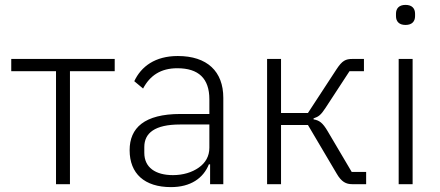

<svg xmlns="http://www.w3.org/2000/svg" viewBox="-20 -753 1800 785"><path d="M209 -462H26V-512H449V-462H266V0H209Z M707 -524C614 -524 557 -481 529 -421L565 -391C593 -444 637 -474 705 -474C792 -474 836 -432 836 -347V-287H718C570 -287 510 -230 510 -139C510 -43 571 12 679 12C759 12 811 -24 834 -81H839V0H893V-353C893 -461 827 -524 707 -524ZM836 -149C836 -114 820 -87 793 -68C765 -48 728 -37 687 -37C616 -37 570 -68 570 -128V-152C570 -209 613 -244 716 -244H836V-149Z M1072 -512H1129V-291H1239L1356 -470C1379 -505 1393 -512 1421 -512H1468V-462H1409L1311 -312C1292 -283 1283 -276 1262 -269V-265C1285 -261 1299 -252 1320 -216L1418 -50H1477V0H1420C1395 0 1376 -9 1356 -44L1239 -242H1129V0H1072Z M1638 -651C1611 -651 1599 -666 1599 -687V-697C1599 -718 1611 -733 1638 -733C1665 -733 1677 -718 1677 -697V-687C1677 -666 1665 -651 1638 -651ZM1610 -512H1667V0H1610Z"/></svg>

Font: Plexus Sans Light
Style: Regular
Weight: 300
Version: Version 2.001;PS 002.001;hotconv 1.0.70;makeotf.lib2.5.58329